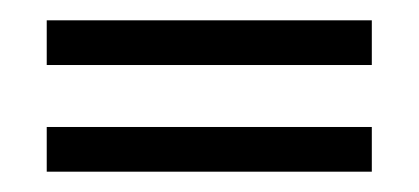

<svg xmlns="http://www.w3.org/2000/svg" viewBox="-20 -433 412 189"><path d="M26 -413V-369H346V-413ZM26 -308V-264H346V-308Z"/></svg>

Font: Advent Pro
Style: Light
Weight: 300
Designer: Andreas Kalpakidis
Foundry: Andreas Kalpakidis
Version: Version 2.002 2007